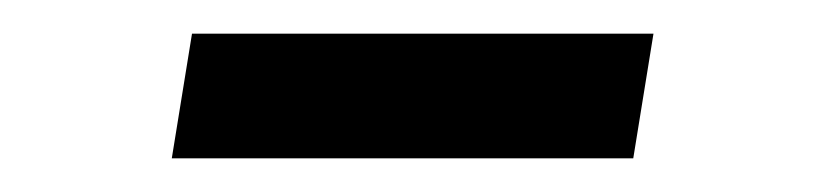

<svg xmlns="http://www.w3.org/2000/svg" viewBox="-20 -397 490 114"><path d="M82 -303 94 -377H368L356 -303Z"/></svg>

Font: Iosevka Custom Oblique
Style: Regular
Weight: 400
Italic angle: -9°
Designer: Belleve Invis
Foundry: Belleve Invis
Version: Version 27.0.1